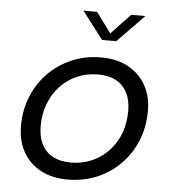

<svg xmlns="http://www.w3.org/2000/svg" viewBox="-53 -787 762 846"><g transform="rotate(5 328.0 -364.0)"><path d="M277 10Q207 10 156.5 -17.5Q106 -45 79 -94Q52 -143 52 -208Q52 -278.5 76.8 -339Q101.5 -399.5 146 -444.2Q190.5 -489 249.8 -514Q309 -539 378 -539Q448.5 -539 499 -511Q549.5 -483 576.5 -434.2Q603.5 -385.5 603.5 -323Q603.5 -249.5 578 -188.5Q552.5 -127.5 507.8 -83Q463 -38.5 403.8 -14.2Q344.5 10 277 10ZM284 -66Q349.5 -66 402.2 -97.2Q455 -128.5 486 -184.5Q517 -240.5 517 -315.5Q517 -361.5 500.2 -394.5Q483.5 -427.5 451.2 -445.2Q419 -463 371.5 -463Q320.5 -463 278 -444.2Q235.5 -425.5 204.2 -392Q173 -358.5 155.8 -313.5Q138.5 -268.5 138.5 -215.5Q138.5 -144.5 175.8 -105.2Q213 -66 284 -66ZM282 -737.5H342L419.5 -633H394.5L493 -737.5H556L437.5 -616H375Z"/></g></svg>

Font: Epilogue
Style: Italic
Weight: 400
Italic angle: -12°
Designer: Tyler Finck
Foundry: Etcetera Type Co
Version: Version 2.112